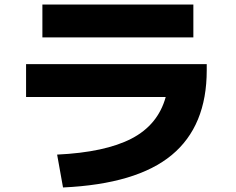

<svg xmlns="http://www.w3.org/2000/svg" viewBox="-20 -772 1040 847"><path d="M95 -489H892V-462Q892 -216 737.5 -88Q583 40 258 55L232 -90Q443 -100 560 -160.5Q677 -221 711 -344H95ZM167 -607V-752H833V-607Z"/></svg>

Font: Mplus 1p ExtraBold
Style: Regular
Weight: 800
Version: Version 1.061